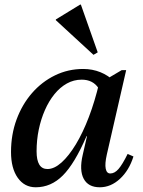

<svg xmlns="http://www.w3.org/2000/svg" viewBox="-20 -793 617 826"><path d="M133.6 12.7Q85.1 12.7 56.2 -28.3Q27.4 -69.3 27.4 -139.1Q27.4 -214.2 51.3 -279Q75.3 -343.8 117.6 -392.5Q159.9 -441.1 216.4 -468.7Q272.9 -496.3 338.1 -496.3Q377.6 -496.3 412.2 -482.3Q446.8 -468.4 473 -441.5L428 -310Q428 -378.4 403.5 -414.3Q379.1 -450.3 331.6 -450.3Q297.3 -450.3 267.7 -433.8Q238.2 -417.4 214.2 -387.8Q190.2 -358.2 173.1 -319.1Q156 -280 146.7 -235.2Q137.4 -190.4 137.4 -142.1Q137.4 -65.8 184.1 -65.8Q213.3 -65.8 244.7 -93.9Q276 -122 306.3 -172Q336.6 -222 362.4 -289.8Q388.2 -357.6 406.9 -437.2L455 -430.9L413.2 -207.1H352.2Q301.2 -89.1 250.4 -38.2Q199.7 12.7 133.6 12.7ZM409.4 12.7Q359.6 12.7 340.1 -24Q320.5 -60.7 335.9 -126.9L408.9 -445.7H426.4L503.6 -491.3H522.8L439.4 -127.5Q430.6 -88.1 434.8 -67.4Q438.9 -46.7 454.4 -46.7Q473.1 -46.7 489.8 -65.9Q506.6 -85.1 529.1 -130.8L554.1 -119.8Q535.5 -60.2 496.1 -23.7Q456.7 12.7 409.4 12.7ZM382.2 -557.1 220.2 -706.2V-709.3L324.8 -773.3H327.9L400.4 -567.8Z"/></svg>

Font: Platypi Light
Style: Italic
Weight: 300
Italic angle: -13°
Designer: David Sargent
Foundry: Bolt Cutter Type
Version: Version 1.200